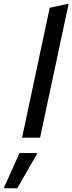

<svg xmlns="http://www.w3.org/2000/svg" viewBox="-114 -742 390 1035"><path d="M256 -722 102 0H5L154 -700ZM-9 83H88L-21 273H-94Z"/></svg>

Font: Red Hat Display Medium
Style: Italic
Weight: 500
Italic angle: -12°
Designer: Pentagram / MCKL
Foundry: Pentagram / MCKL
Version: Version 1.003; Red Hat Display Medium Italic